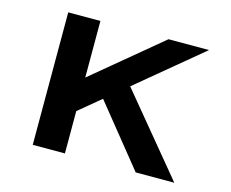

<svg xmlns="http://www.w3.org/2000/svg" viewBox="-98 -840 1180 980"><g transform="rotate(15 491.5 -350.0)"><path d="M263 -178 223 -322 678 -700H892ZM148 0V-700H318V0ZM692 0 404 -357 509 -468 896 0Z"/></g></svg>

Font: Lexend Peta
Style: Bold
Weight: 700
Designer: Bonnie Shaver-Troup, Thomas Jockin
Foundry: Lexend
Version: Version 1.007